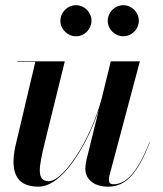

<svg xmlns="http://www.w3.org/2000/svg" viewBox="-20 -690 611 720"><path d="M384 -612C384 -580.5 410.5 -554 442.5 -554C474.5 -554 500.5 -580.5 500.5 -612C500.5 -644 474.5 -670.5 442.5 -670.5C410.5 -670.5 384 -644 384 -612ZM206.5 -612C206.5 -580.5 233 -554 265 -554C297 -554 323 -580.5 323 -612C323 -644 297 -670.5 265 -670.5C233 -670.5 206.5 -644 206.5 -612ZM223 -460H45V-458H112.5L37.5 -141C20 -56 32.5 10 124 10C216.5 10 308 -150.5 350.5 -278L304.5 -91.5C302 -80.5 300 -66 300 -57C300 -21.5 327.5 10 385.5 10C455 10 497 -43.5 542 -156L540.5 -156.5C492 -36 450.5 1 404 1C393.5 1 388.5 -6 388.5 -15C388.5 -20 389 -26 390.5 -32L504.5 -460H395.5L361 -319.5C319 -162.5 217.5 -10.5 162.5 -10.5C114.5 -10.5 127.5 -68.5 146 -147.5Z"/></svg>

Font: Bodoni* 96pt Medium
Style: Italic
Weight: 500
Italic angle: -13°
Version: Version 2.3